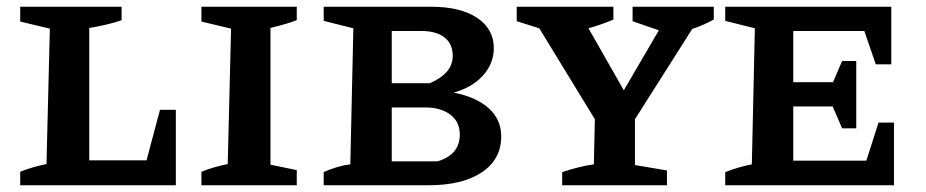

<svg xmlns="http://www.w3.org/2000/svg" viewBox="-20 -550 2750 570"><path d="M455 -224H502V0H40V-40Q74 -54 118 -63L128 -465L40 -486V-530H341V-490Q321 -483 295.5 -477Q270 -471 245 -467V-74H415Z M578 0V-40Q612 -54 656 -63L666 -465L578 -486V-530H861V-490Q845 -484 828 -479Q811 -474 783 -467V-61L861 -45V0Z M1327 -275Q1394 -262 1431 -228.5Q1468 -195 1468 -145Q1468 -77 1410.5 -38.5Q1353 0 1252 0H941V-39Q955 -46 978 -53Q1001 -60 1020 -62L1029 -466L941 -488V-530H1260Q1347 -530 1396.5 -497Q1446 -464 1446 -407Q1446 -362 1414.5 -326.5Q1383 -291 1327 -275ZM1231 -458H1143V-303H1256Q1324 -332 1324 -384Q1324 -420 1299.5 -439Q1275 -458 1231 -458ZM1243 -231H1143V-71H1279Q1345 -91 1345 -150Q1345 -189 1316.5 -210Q1288 -231 1243 -231Z M1649 0V-39Q1673 -47 1696.5 -53Q1720 -59 1743 -62L1746 -196L1581 -466L1514 -487V-530H1801V-492Q1766 -477 1727 -466L1832 -282L1936 -460L1858 -487V-530H2099V-492Q2068 -475 2035 -464L1865 -196V-60L1960 -44V0Z M2588 -186H2634V0H2133V-39Q2174 -55 2212 -62L2221 -466L2133 -488V-530H2626V-359H2580L2546 -458H2335V-306H2453L2480 -369H2522V-169H2480L2452 -234H2335V-73H2552Z"/></svg>

Font: Piazzolla SC SemiBold
Style: Regular
Weight: 600
Designer: Juan Pablo del Peral
Foundry: Huerta Tipografica
Version: Version 1.330